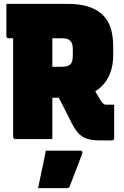

<svg xmlns="http://www.w3.org/2000/svg" viewBox="-20 -720 640 994"><path d="M427 -326Q446 -293 464 -263Q482 -233 501 -200Q508 -189 514.5 -183.5Q521 -178 531 -178Q534 -178 537 -178Q540 -178 543 -178H571Q571 -134 571 -91.5Q571 -49 571 -4Q571 1 568 4Q565 7 560 7Q548 7 533 7Q518 7 504 7Q462 7 436 0Q410 -7 391 -25Q372 -43 353 -79Q332 -121 311 -162.5Q290 -204 268 -245ZM13 -700Q92 -700 171 -700Q250 -700 329 -700Q391 -700 436 -686Q481 -672 510 -644.5Q539 -617 552.5 -576Q566 -535 566 -481V-434Q566 -382 550.5 -341.5Q535 -301 505.5 -272.5Q476 -244 436 -229Q396 -214 346 -214Q309 -214 271 -214Q233 -214 196 -214L185 -207V-374Q213 -374 241 -374Q269 -374 296 -374Q319 -374 332.5 -379.5Q346 -385 351.5 -398Q357 -411 357 -434V-466Q357 -483 353.5 -493Q350 -503 343 -509Q336 -517 324.5 -519.5Q313 -522 299 -522Q253 -522 207.5 -522Q162 -522 116 -522Q70 -522 24 -522Q19 -522 16 -525Q13 -528 13 -533Q13 -575 13 -616Q13 -657 13 -700ZM251 0Q202 0 155 0Q108 0 59 0Q54 0 51 -3.5Q48 -7 48 -11Q48 -91 48 -169Q48 -247 48 -325Q48 -403 48 -481Q48 -559 48 -639H265L251 -621Q251 -577 251 -534Q251 -491 251 -448Q251 -390 251 -333Q251 -276 251 -218.5Q251 -161 251 -100Q251 -73 251 -47.5Q251 -22 251 0ZM217 60Q250 60 278 60Q306 60 334.5 60Q363 60 396 60Q402 60 405 64Q408 68 406 74Q395 105 384.5 131.5Q374 158 364 184.5Q354 211 341 244Q340 248 336.5 251Q333 254 326 254Q297 254 260.5 254Q224 254 177 254Q185 219 191 188Q197 157 204 126Q211 95 217 60Z"/></svg>

Font: Recursive Black
Style: Regular
Weight: 900
Version: Version 1.085